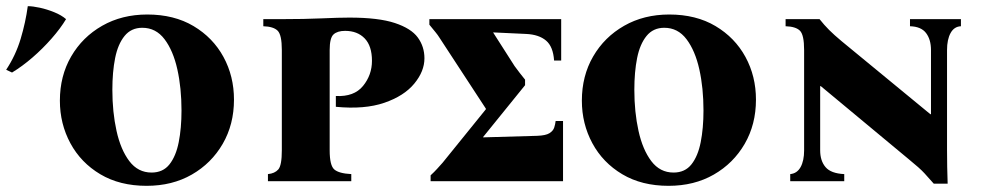

<svg xmlns="http://www.w3.org/2000/svg" viewBox="-20 -587 3179 622"><path d="M457 -540Q544 -540 607 -502.5Q670 -465 704 -402.5Q738 -340 738 -264Q738 -184 701.5 -121Q665 -58 601.5 -21.5Q538 15 455 15Q368 15 305 -22.5Q242 -60 208 -123Q174 -186 174 -261Q174 -341 210.5 -404Q247 -467 311 -503.5Q375 -540 457 -540ZM471 -28Q508 -28 529 -54.5Q550 -81 559 -126.5Q568 -172 568 -229Q568 -302 554.5 -362.5Q541 -423 513 -460Q485 -497 441 -497Q405 -497 383.5 -470.5Q362 -444 353 -399Q344 -354 344 -296Q344 -224 357.5 -163Q371 -102 399 -65Q427 -28 471 -28ZM70 -567Q86 -567 109 -562Q132 -557 155.5 -547.5Q179 -538 194 -525Q176 -495 147 -462Q118 -429 85 -400.5Q52 -372 19 -352L0 -361Q31 -408 47 -461.5Q63 -515 70 -567Z M848 0V-23Q870 -25 881.5 -38Q893 -51 893 -100V-425Q893 -474 879.5 -487.5Q866 -501 833 -502V-525H893Q966 -525 1022 -527.5Q1078 -530 1112 -530Q1206 -530 1259 -512.5Q1312 -495 1333.5 -465.5Q1355 -436 1355 -398Q1355 -356 1322 -316Q1289 -276 1225 -254Q1161 -232 1068 -241V-276Q1127 -273 1156 -308.5Q1185 -344 1185 -390Q1185 -438 1161.5 -462.5Q1138 -487 1098 -487Q1073 -487 1060.5 -475.5Q1048 -464 1048 -425V-100Q1048 -51 1063 -38Q1078 -25 1118 -23V0Z M1681 -311 1545 -143V-142L1720 -147Q1748 -148 1760 -155.5Q1772 -163 1775.5 -174Q1779 -185 1780 -195H1804V0H1375V-19Q1387 -30 1396 -40Q1405 -50 1414 -60L1554 -233V-235L1403 -466Q1398 -474 1391 -482.5Q1384 -491 1371 -507V-525H1798V-391H1775Q1772 -436 1749 -455.5Q1726 -475 1685 -477L1578 -482V-481L1647 -373Q1654 -363 1663.5 -351Q1673 -339 1681 -329Z M2148 -540Q2235 -540 2298 -502.5Q2361 -465 2395 -402.5Q2429 -340 2429 -264Q2429 -184 2392.5 -121Q2356 -58 2292.5 -21.5Q2229 15 2146 15Q2059 15 1996 -22.5Q1933 -60 1899 -123Q1865 -186 1865 -261Q1865 -341 1901.5 -404Q1938 -467 2002 -503.5Q2066 -540 2148 -540ZM2162 -28Q2199 -28 2220 -54.5Q2241 -81 2250 -126.5Q2259 -172 2259 -229Q2259 -302 2245.5 -362.5Q2232 -423 2204 -460Q2176 -497 2132 -497Q2096 -497 2074.5 -470.5Q2053 -444 2044 -399Q2035 -354 2035 -296Q2035 -224 2048.5 -163Q2062 -102 2090 -65Q2118 -28 2162 -28Z M3005 8Q2990 -9 2975 -25.5Q2960 -42 2923 -72L2639 -308H2637V-100Q2637 -66 2654.5 -45.5Q2672 -25 2715 -23V0H2540V-23Q2562 -25 2573.5 -45.5Q2585 -66 2585 -100V-425Q2585 -474 2571.5 -487.5Q2558 -501 2525 -502V-525H2635Q2650 -506 2666 -490Q2682 -474 2706 -454L2994 -217H2996V-425Q2996 -459 2980 -480Q2964 -501 2928 -502V-525H3093V-502Q3071 -501 3059.5 -480Q3048 -459 3048 -425V-100Q3048 -72 3048.5 -46.5Q3049 -21 3050 8Z"/></svg>

Font: Bona Nova SC
Style: Bold
Weight: 700
Designer: Mateusz Machalski
Foundry: Capitalics
Version: Version 4.001; ttfautohint (v1.8.4.7-5d5b)